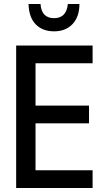

<svg xmlns="http://www.w3.org/2000/svg" viewBox="-20 -942 540 962"><path d="M61 0V-714H444V-625H158V-413H426V-324H158V-89H444V0ZM251 -785Q194 -785 159.5 -819.5Q125 -854 123 -922H183Q188 -851 251 -851Q313 -851 320 -922H378Q378 -858 343.5 -821.5Q309 -785 251 -785Z"/></svg>

Font: Noto Sans Mono ExtraCondensed Medium
Style: Regular
Weight: 500
Width: 2
Designer: Monotype Design Team
Foundry: Monotype Imaging Inc.
Version: Version 2.014